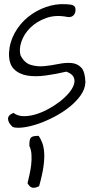

<svg xmlns="http://www.w3.org/2000/svg" viewBox="-20 -613 447 923"><path d="M44.9 -70.3Q63.5 -55.7 90.3 -54.7Q117.2 -53.7 147 -62Q176.8 -70.3 207.5 -86.4Q238.3 -102.5 264.2 -122.1Q290 -141.6 309.1 -163.6Q328.1 -185.5 335 -205.6Q341.8 -225.6 334 -242.2Q326.2 -258.8 298.8 -268.6Q249 -256.8 199.2 -250Q149.4 -243.2 109.9 -250Q70.3 -256.8 45.9 -282.2Q21.5 -307.6 23.4 -360.4Q26.4 -411.1 51.3 -455.6Q76.2 -500 114.7 -531.2Q153.3 -562.5 200.7 -579.1Q248 -595.7 296.9 -592.8Q306.6 -591.8 314.9 -591.3Q323.2 -590.8 330.1 -587.9Q336.9 -585 340.3 -579.1Q343.8 -573.2 342.8 -561.5Q341.8 -546.9 332 -538.1Q322.3 -529.3 305.7 -531.2Q248 -543 202.1 -526.4Q156.2 -509.8 126 -480Q95.7 -450.2 83 -413.1Q70.3 -376 79.1 -345.7Q97.7 -310.5 127.4 -301.3Q157.2 -292 190.9 -294.9Q224.6 -297.9 259.8 -305.2Q294.9 -312.5 323.2 -310.1Q351.6 -307.6 370.1 -288.6Q388.7 -269.5 390.6 -218.8Q389.6 -186.5 369.1 -156.7Q348.6 -127 316.9 -101.1Q285.2 -75.2 246.1 -54.2Q207 -33.2 168.5 -19.5Q129.9 -5.9 96.2 -1Q62.5 3.9 42 -2Q19.5 -21.5 18.6 -40.5Q17.6 -59.6 44.9 -70.3ZM168 282.2Q145.5 293 133.3 288.6Q121.1 284.2 112.3 267.6Q116.2 251 121.6 227.5Q127 204.1 129.9 179.2Q132.8 154.3 131.3 130.4Q129.9 106.4 121.1 87.9Q121.1 72.3 122.6 63Q124 53.7 128.4 48.8Q132.8 43.9 142.1 42Q151.4 40 166 40Q175.8 54.7 183.1 73.7Q190.4 92.8 192.4 120.6Q194.3 148.4 189 187.5Q183.6 226.6 168 282.2Z"/></svg>

Font: Shadows Into Light Two
Style: Regular
Weight: 400
Designer: Kimberly Geswein
Foundry: Kimberly Geswein
Version: Version 1.003 2012